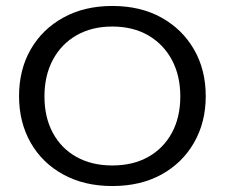

<svg xmlns="http://www.w3.org/2000/svg" viewBox="-20 -614 754 644"><path d="M356.7 10Q263 10 192.4 -28.6Q121.7 -67.2 82.8 -135.5Q43.9 -203.8 43.9 -291.6Q43.9 -380 82.8 -448Q121.7 -516 192.4 -555Q263 -594 356.7 -594Q451.3 -594 521.5 -555Q591.6 -516 630.8 -448Q670.1 -380 670.1 -291.6Q670.1 -203.8 630.8 -135.5Q591.6 -67.2 521.5 -28.6Q451.3 10 356.7 10ZM356.7 -59Q425.8 -59 476.8 -87.5Q527.9 -116 556.4 -168.2Q584.8 -220.5 584.8 -290.6Q584.8 -360.4 556.4 -413.3Q527.9 -466.2 476.8 -495.6Q425.8 -525 356.7 -525Q287.9 -525 236.7 -495.6Q185.5 -466.2 157.3 -413.3Q129.1 -360.4 129.1 -290.6Q129.1 -220.5 157.3 -168.2Q185.5 -116 236.7 -87.5Q287.9 -59 356.7 -59Z"/></svg>

Font: Rokkitt SemiBold
Style: Regular
Weight: 600
Designer: Vernon Adams
Foundry: Vernon Adams
Version: Version 3.103